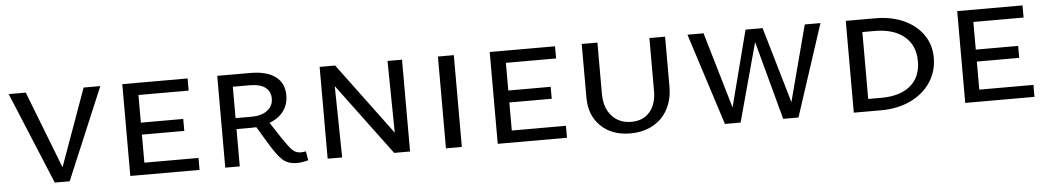

<svg xmlns="http://www.w3.org/2000/svg" viewBox="-32 -718 5318 975"><g transform="rotate(-5 2626.5 -230.0)"><path d="M490 -468 293 0H217L23 -468H110L263 -74L405 -468Z M955 -61V0H602V-468H935V-406H679V-265H895V-204H679V-61Z M1509 -1Q1481 8 1451 8Q1406 8 1379 -16Q1352 -40 1316 -100L1261 -191Q1251 -190 1230 -190H1160V0H1086V-468H1254Q1337 -468 1382 -435Q1427 -402 1427 -339Q1427 -293 1402 -259Q1377 -225 1330 -207L1381 -129Q1416 -77 1433 -60.5Q1450 -44 1474 -44Q1489 -44 1501 -47ZM1243 -246Q1293 -246 1322.5 -269Q1352 -292 1352 -329Q1352 -366 1325 -386Q1298 -406 1248 -406H1160V-246Z M2028 -468V0H1947L1676 -364L1682 0H1608V-468H1687L1959 -102L1954 -468Z M2211 -468H2292V0H2211Z M2828 -61V0H2475V-468H2808V-406H2552V-265H2768V-204H2552V-61Z M2944 -195V-468H3024V-207Q3024 -136 3061.5 -94Q3099 -52 3161 -52Q3221 -52 3255 -91.5Q3289 -131 3289 -200V-468H3369V-213Q3369 -148 3342 -98Q3315 -48 3265.5 -21Q3216 6 3151 6Q3057 6 3000.5 -49Q2944 -104 2944 -195Z M4161 -468 4008 0H3930L3822 -401L3713 0H3633L3483 -468H3565L3679 -80L3779 -468H3866L3979 -81L4081 -468Z M4290 0V-468H4442Q4522 -468 4585 -439.5Q4648 -411 4683.5 -360Q4719 -309 4719 -243Q4719 -173 4682 -117.5Q4645 -62 4579 -31Q4513 0 4430 0ZM4431 -404H4369V-63H4437Q4531 -63 4584 -107Q4637 -151 4637 -232Q4637 -313 4582.5 -358.5Q4528 -404 4431 -404Z M5211 -61V0H4858V-468H5191V-406H4935V-265H5151V-204H4935V-61Z"/></g></svg>

Font: Ysabeau SC Medium
Style: Regular
Weight: 500
Designer: Christian Thalmann (Catharsis Fonts)
Version: Version 0.003